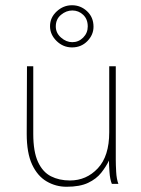

<svg xmlns="http://www.w3.org/2000/svg" viewBox="-20 -702 540 733"><path d="M234 11Q193 11 158 -9.5Q123 -30 102.5 -74Q82 -118 82 -191L83 -449H107V-191Q107 -123 125 -84Q143 -45 174.5 -29Q206 -13 247 -13Q310 -13 353.5 -59.5Q397 -106 397 -197V-449H422V-92Q422 -74 423.5 -46Q425 -18 432 0H407Q400 -17 398 -45Q396 -73 396 -89Q385 -66 366.5 -42.5Q348 -19 316.5 -4Q285 11 234 11ZM255 -521Q221 -521 196 -545.5Q171 -570 171 -602Q171 -635 196.5 -658.5Q222 -682 255 -682Q288 -682 312.5 -659Q337 -636 337 -600Q337 -569 313.5 -545Q290 -521 255 -521ZM256 -541Q280 -541 297.5 -558.5Q315 -576 315 -601Q315 -629 297.5 -645.5Q280 -662 256 -662Q233 -662 213 -645.5Q193 -629 193 -601Q193 -576 213 -558.5Q233 -541 256 -541Z"/></svg>

Font: Inconsolata ExtraLight
Style: Regular
Weight: 200
Monospace: yes
Designer: Raph Levien, Cyreal, Brenton Simpson
Foundry: Raph Levien, Cyreal, Google
Version: Version 3.001; ttfautohint (v1.8.2.53-6de2)